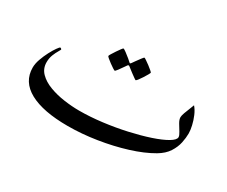

<svg xmlns="http://www.w3.org/2000/svg" viewBox="-84 -690 1125 951"><g transform="rotate(30 478.5 -214.5)"><path d="M893.6 -239.3Q893.6 -215.3 887.5 -185.8Q881.3 -156.2 862.8 -127.4Q844.2 -98.6 807.1 -76.7Q753.9 -45.4 678.5 -22Q603 1.5 519 14.6Q435.1 27.8 355.5 27.8Q214.4 27.8 137.7 -13.9Q61 -55.7 61 -136.7Q61 -158.7 70.3 -185.1Q79.6 -211.4 92.3 -235.6Q105 -259.8 116 -275.1Q127 -290.5 130.4 -290.5Q132.8 -290.5 135.7 -288.1Q138.7 -285.6 138.7 -283.2Q138.7 -281.7 130.9 -269Q123 -256.3 115.2 -236.8Q107.4 -217.3 107.4 -193.8Q107.4 -157.7 131.8 -133.1Q156.2 -108.4 195.6 -93.8Q234.9 -79.1 280 -72.8Q325.2 -66.4 366.7 -66.4Q429.2 -66.4 497.6 -75Q565.9 -83.5 630.1 -97.9Q694.3 -112.3 746.3 -129.6Q798.3 -147 828.9 -165Q859.4 -183.1 859.4 -198.7Q859.4 -208 849.1 -224.4Q838.9 -240.7 828.4 -258.3Q817.9 -275.9 817.9 -289.1Q817.9 -298.3 824 -315.4Q830.1 -332.5 837.2 -349.4Q844.2 -366.2 846.7 -374Q861.3 -357.4 871.8 -332.8Q882.3 -308.1 887.9 -283.2Q893.6 -258.3 893.6 -239.3ZM580.6 -406.7Q580.6 -404.3 574.5 -393.3Q568.4 -382.3 559.8 -369.1Q551.3 -356 543.9 -346.4Q536.6 -336.9 533.7 -336.9Q532.2 -336.9 523.2 -343.3Q514.2 -349.6 502.7 -358.2Q491.2 -366.7 482.7 -373.5Q474.1 -380.4 473.1 -380.9Q470.2 -383.3 467.8 -383.3Q465.3 -383.3 462.9 -380.9Q461.9 -379.9 452.6 -366.2Q443.4 -352.5 433.3 -339.1Q423.3 -325.7 420.4 -325.7Q418.5 -325.7 408.4 -332Q398.4 -338.4 386.5 -347.2Q374.5 -356 365.7 -363.5Q356.9 -371.1 356.9 -373.5Q356.9 -376.5 363.5 -387.2Q370.1 -397.9 378.7 -410.9Q387.2 -423.8 394.5 -433.3Q401.9 -442.9 403.3 -442.9Q407.7 -442.9 421.4 -432.6Q435.1 -422.4 447.8 -411.9Q460.4 -401.4 461.4 -399.9Q465.8 -395.5 467.8 -395.5Q470.7 -395.5 474.1 -400.9Q475.1 -402.3 484.6 -415.8Q494.1 -429.2 504.2 -442.4Q514.2 -455.6 516.1 -455.6Q518.6 -455.6 528.6 -448.7Q538.6 -441.9 550.8 -432.9Q563 -423.8 571.8 -416Q580.6 -408.2 580.6 -406.7Z"/></g></svg>

Font: Rohingya Solluk
Style: Regular
Weight: 400
Designer: SIL International
Foundry: SIL International
Version: Version 1.001